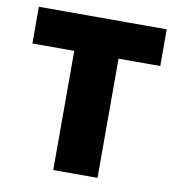

<svg xmlns="http://www.w3.org/2000/svg" viewBox="-74 -707 720 775"><g transform="rotate(10 285.5 -319.5)"><path d="M376.5 0H195V-603.5H376.5ZM547.5 -488.5H23.5V-639H547.5Z"/></g></svg>

Font: Anek Devanagari Medium ExtraBold
Style: Regular
Weight: 800
Version: Version 1.003